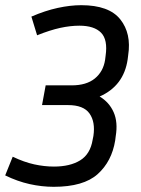

<svg xmlns="http://www.w3.org/2000/svg" viewBox="-24 -710 543 740"><path d="M420 -169Q407 -88 352.5 -39Q298 10 183 10Q137 10 90 -0.5Q43 -11 -4 -34L25 -106Q69 -85 108 -76.5Q147 -68 184 -68Q246 -68 285 -92Q324 -116 333 -171L336 -186Q344 -240 321 -272.5Q298 -305 238 -305H138L152 -381H252Q309 -381 341.5 -407.5Q374 -434 381 -479L383 -495Q392 -557 365.5 -584Q339 -611 282 -611Q247 -611 208 -602.5Q169 -594 119 -574L97 -646Q150 -669 198.5 -679.5Q247 -690 289 -690Q396 -690 439.5 -635.5Q483 -581 470 -497L468 -481Q453 -379 360 -338Q397 -316 414 -277.5Q431 -239 422 -185Z"/></svg>

Font: Inria Sans
Style: Italic
Weight: 400
Italic angle: -10°
Designer: Black Foundry Team
Foundry: Black Foundry
Version: Version 1.2; ttfautohint (v1.8.3)